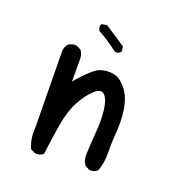

<svg xmlns="http://www.w3.org/2000/svg" viewBox="-109 -672 719 765"><g transform="rotate(20 250.0 -289.0)"><path d="M121.1 0 101.6 -9.8Q84 -47.9 87.9 -92.8L84 -422.9Q85.9 -438.5 95.7 -450.2Q109.4 -461.9 130.9 -460L150.4 -450.2Q162.1 -434.6 162.1 -413.1V-319.3Q222.7 -389.6 250.5 -399.4Q278.3 -409.2 305.7 -404.3Q333 -399.4 354.5 -375Q376 -350.6 384.8 -324.2Q393.6 -297.9 397 -263.7Q400.4 -229.5 397 -187.5Q393.6 -145.5 394.5 -102.5Q395.5 -59.6 381.8 -22.5Q368.2 -9.8 346.7 -11.7L327.1 -22.5Q313.5 -42 315.4 -69.3Q317.4 -118.2 321.3 -166Q325.2 -213.9 320.3 -255.9Q315.4 -297.9 299.3 -314.9Q283.2 -332 256.8 -308.1Q230.5 -284.2 208 -243.2Q185.5 -202.1 174.8 -138.7Q164.1 -75.2 156.2 -9.8Q142.6 2 121.1 0ZM282.2 -489.3Q261.7 -504.9 240.2 -519Q218.8 -533.2 197.3 -544.9Q189.5 -554.7 191.4 -568.4L195.3 -574.2L216.8 -578.1L305.7 -519.5L307.6 -499Q297.9 -485.4 282.2 -489.3Z"/></g></svg>

Font: NaikaiFont
Style: Regular
Weight: 400
Version: Version 1.67